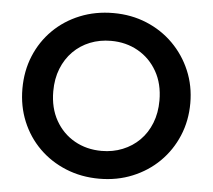

<svg xmlns="http://www.w3.org/2000/svg" viewBox="-52 -771 934 843"><g transform="rotate(5 415.0 -350.0)"><path d="M415 15Q335.5 15 267.8 -12.8Q200 -40.5 150 -90Q100 -139.5 72.5 -206Q45 -272.5 45 -350Q45 -428 72.5 -494.5Q100 -561 150 -610.5Q200 -660 267.8 -687.5Q335.5 -715 415 -715Q494 -715 561.5 -687Q629 -659 679 -609Q729 -559 757 -492.8Q785 -426.5 785 -350Q785 -272.5 757 -206Q729 -139.5 679 -90Q629 -40.5 561.5 -12.8Q494 15 415 15ZM415 -107.5Q464.5 -107.5 507.2 -124.8Q550 -142 581.8 -173.8Q613.5 -205.5 631.2 -250.2Q649 -295 649 -350Q649 -423.5 618 -478Q587 -532.5 534 -562.5Q481 -592.5 415 -592.5Q365 -592.5 322.5 -575.5Q280 -558.5 248.2 -526.5Q216.5 -494.5 198.8 -450Q181 -405.5 181 -350Q181 -276.5 211.8 -222Q242.5 -167.5 295.5 -137.5Q348.5 -107.5 415 -107.5Z"/></g></svg>

Font: Geologica EX Med
Style: Regular
Weight: 500
Designer: Sindre Bremnes, Frode Helland
Foundry: Monokrom Skriftforlag AS
Version: Version 1.010;gftools[0.9.28]